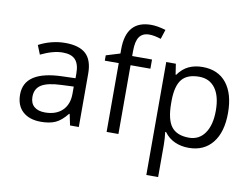

<svg xmlns="http://www.w3.org/2000/svg" viewBox="-99 -911 1706 1298"><g transform="rotate(10 754.0 -262.5)"><path d="M415 0 398.9 -76.2H395Q355 -25.9 315.2 -8.1Q275.4 9.8 215.8 9.8Q136.2 9.8 91.1 -31.2Q45.9 -72.3 45.9 -147.9Q45.9 -310.1 305.2 -317.9L396 -320.8V-354Q396 -417 368.9 -447Q341.8 -477.1 282.2 -477.1Q215.3 -477.1 130.9 -436L106 -498Q145.5 -519.5 192.6 -531.7Q239.7 -543.9 287.1 -543.9Q382.8 -543.9 429 -501.5Q475.1 -459 475.1 -365.2V0ZM231.9 -57.1Q307.6 -57.1 350.8 -98.6Q394 -140.1 394 -214.8V-263.2L313 -259.8Q216.3 -256.3 173.6 -229.7Q130.9 -203.1 130.9 -147Q130.9 -103 157.5 -80.1Q184.1 -57.1 231.9 -57.1Z M883.3 -472.2H747.1V0H666V-472.2H570.3V-508.8L666 -538.1V-567.9Q666 -765.1 838.4 -765.1Q880.9 -765.1 938 -748L917 -683.1Q870.1 -698.2 836.9 -698.2Q791 -698.2 769 -667.7Q747.1 -637.2 747.1 -569.8V-535.2H883.3Z M1230 9.8Q1177.7 9.8 1134.5 -9.5Q1091.3 -28.8 1062 -68.8H1056.2Q1062 -22 1062 20V240.2H981V-535.2H1046.9L1058.1 -461.9H1062Q1093.3 -505.9 1134.8 -525.4Q1176.3 -544.9 1230 -544.9Q1336.4 -544.9 1394.3 -472.2Q1452.1 -399.4 1452.1 -268.1Q1452.1 -136.2 1393.3 -63.2Q1334.5 9.8 1230 9.8ZM1218.3 -476.1Q1136.2 -476.1 1099.6 -430.7Q1063 -385.3 1062 -286.1V-268.1Q1062 -155.3 1099.6 -106.7Q1137.2 -58.1 1220.2 -58.1Q1289.6 -58.1 1328.9 -114.3Q1368.2 -170.4 1368.2 -269Q1368.2 -369.1 1328.9 -422.6Q1289.6 -476.1 1218.3 -476.1Z"/></g></svg>

Font: f0_4961  
Style: Regular
Weight: 400
Foundry: Ascender Corporation
Version: Version 1.10